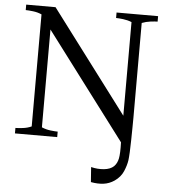

<svg xmlns="http://www.w3.org/2000/svg" viewBox="-61 -762 926 1050"><g transform="rotate(5 402.0 -237.0)"><path d="M477 229 471 147Q507 156 542 152.5Q577 149 596 131Q613 114 618.5 86.5Q624 59 622 -2L184 -583V-46Q207 -36 232.5 -33Q258 -30 272 -30V0H40V-30Q54 -30 80 -33Q106 -36 128 -46V-661Q106 -671 80 -674Q54 -677 40 -677V-707H201L622 -148V-662Q600 -671 575 -674Q550 -677 536 -677V-707H764V-677Q750 -677 725.5 -674Q701 -671 678 -662V-141Q678 -122 677.5 -89Q677 -56 676.5 -19.5Q676 17 674.5 47Q673 77 671 92Q667 120 653 153Q639 186 606 209Q578 228 546 232Q514 236 477 229Z"/></g></svg>

Font: Joan
Style: Regular
Weight: 400
Designer: Paolo Biagini
Version: Version 1.001; ttfautohint (v1.8.4.7-5d5b);gftools[0.9.30]